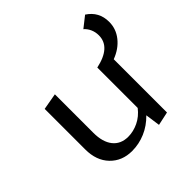

<svg xmlns="http://www.w3.org/2000/svg" viewBox="-154 -720 867 867"><g transform="rotate(-45 279.0 -287.0)"><path d="M453 -347V-7L388 7L378 -64Q345 -30 304 -12.5Q263 5 219 5Q155 5 114.5 -37Q74 -79 74 -150V-409L153 -423V-177Q153 -118 179 -85.5Q205 -53 252 -53Q285 -53 317.5 -68.5Q350 -84 374 -115V-373Q482 -396 482 -471Q482 -492 474 -510Q466 -528 452 -540L504 -581Q558 -546 558 -481Q558 -436 529.5 -400.5Q501 -365 453 -347Z"/></g></svg>

Font: Ysabeau Medium
Style: Regular
Weight: 500
Designer: Christian Thalmann (Catharsis Fonts)
Version: Version 0.003